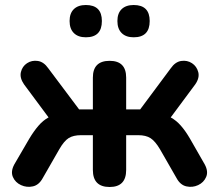

<svg xmlns="http://www.w3.org/2000/svg" viewBox="-20 -739 875 767"><path d="M514 -590Q483 -590 466 -607Q449 -624 449 -655Q449 -686 466 -702.5Q483 -719 514 -719Q578 -719 578 -655Q578 -590 514 -590ZM323 -590Q292 -590 275 -607Q258 -624 258 -655Q258 -686 275 -702.5Q292 -719 323 -719Q387 -719 387 -655Q387 -590 323 -590ZM418 8Q351 8 351 -60V-199H304Q273 -199 254.5 -187.5Q236 -176 217 -143L151 -28Q136 0 111.5 5.5Q87 11 64 0.5Q41 -10 31.5 -32Q22 -54 37 -82L97 -185Q115 -215 133.5 -236.5Q152 -258 174 -270L76 -402Q58 -428 63.5 -451Q69 -474 88 -486.5Q107 -499 131 -495.5Q155 -492 173 -466L296 -302H351V-429Q351 -496 418 -496Q484 -496 484 -429V-302H540L662 -466Q680 -492 704 -495.5Q728 -499 747 -486.5Q766 -474 772 -451Q778 -428 760 -402L662 -270Q684 -258 702.5 -237Q721 -216 739 -185L798 -82Q813 -54 803.5 -32Q794 -10 771.5 0.5Q749 11 724.5 5.5Q700 0 685 -28L619 -143Q600 -175 581.5 -187Q563 -199 532 -199H484V-60Q484 8 418 8Z"/></svg>

Font: Chiron GoRound TC SB
Style: Regular
Weight: 500
Designer: Ryoko NISHIZUKA 西塚涼子 (kana, bopomofo & ideographs); Paul D. Hunt (Latin, Greek & Cyrillic); Sandoll Communications 산돌커뮤니
Foundry: Adobe
Version: Version 1.000;hotconv 1.1.1;makeotfexe 2.6.0